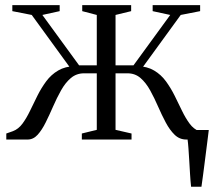

<svg xmlns="http://www.w3.org/2000/svg" viewBox="-20 -532 816 732"><path d="M708.5 180Q706 156.5 704.5 130.8Q703 105 701.5 80.2Q700 55.5 698.5 34.2Q697 13 695 -1.5L661 -36.5H776Q773.5 -16 770.8 5.5Q768 27 765.2 49.5Q762.5 72 759.5 94.2Q756.5 116.5 753.8 138.2Q751 160 748 180ZM4 0V-23L29.5 -32Q50.5 -40 65.8 -60.8Q81 -81.5 94.5 -109.5Q108 -137.5 122.5 -166.8Q137 -196 156 -221.8Q175 -247.5 201.8 -263.2Q228.5 -279 266.5 -280L261 -255L101 -475L27 -489.5V-512.5H207.5V-489.5L141.5 -475L281.5 -283H349V-475L293.5 -489.5V-512.5H480V-489.5L420.5 -475V-283H489L629 -475L562 -489.5V-512.5H743V-489.5L669 -475L509 -255L503.5 -280Q541 -279 567.5 -263.2Q594 -247.5 612.8 -221.8Q631.5 -196 646 -166.8Q660.5 -137.5 674 -109.5Q687.5 -81.5 702.8 -60.8Q718 -40 739 -32L764.5 -23V0H690.5Q664.5 0 645.8 -18.2Q627 -36.5 611.8 -65.2Q596.5 -94 582.5 -126.2Q568.5 -158.5 552.5 -187.5Q536.5 -216.5 515.8 -234.5Q495 -252.5 466 -252.5H420.5V-37L481.5 -23V0H292V-23L349 -37V-252.5H300.5Q271.5 -252.5 250.2 -234.5Q229 -216.5 212.8 -187.5Q196.5 -158.5 182.5 -126.2Q168.5 -94 154.2 -65.2Q140 -36.5 123.5 -18.2Q107 0 85 0Z"/></svg>

Font: Merriweather 120pt Light
Style: Regular
Weight: 300
Version: Version 2.100